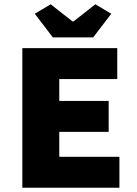

<svg xmlns="http://www.w3.org/2000/svg" viewBox="-20 -874 640 894"><path d="M84 0V-650H526V-506H256V-404H486V-260H256V-144H536V0ZM226 -700 142 -810 216 -854 318 -774H322L424 -854L498 -810L414 -700Z"/></svg>

Font: Source Code Pro Black
Style: Regular
Weight: 900
Monospace: yes
Designer: Paul D. Hunt, Teo Tuominen
Foundry: Adobe Systems Incorporated
Version: Version 2.030;PS 1.000;hotconv 16.6.51;makeotf.lib2.5.65220